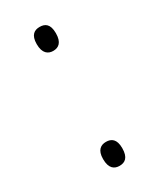

<svg xmlns="http://www.w3.org/2000/svg" viewBox="-142 -569 521 625"><g transform="rotate(-30 118.5 -256.0)"><path d="M117 -427C137 -427 153 -438 153 -473C153 -508 137 -517 117 -517C98 -517 81 -508 81 -473C81 -438 98 -427 117 -427ZM117 5C137 5 153 -5 153 -41C153 -75 137 -85 117 -85C98 -85 81 -75 81 -41C81 -5 98 5 117 5Z"/></g></svg>

Font: Noto Serif Georgian ExtraLight
Style: Regular
Weight: 200
Designer: Monotype Design Team, Akaki Razmadze
Foundry: Google LLC
Version: Version 2.003